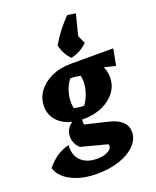

<svg xmlns="http://www.w3.org/2000/svg" viewBox="-233 -881 958 1180"><g transform="rotate(-20 246.0 -291.0)"><path d="M231 -146Q225 -146 220 -146V-114L374 -77Q483 -50 483 30Q483 78 445 116.5Q407 155 342 177Q277 199 195 199Q97 199 28 163.5Q-41 128 -58 70Q-25 30 9.5 7Q44 -16 88 -27Q84 38 121 75Q158 112 227 112Q274 112 302 94Q330 76 321 52L150 7Q131 -11 122.5 -31Q114 -51 114 -71Q114 -125 160 -154Q99 -168 63.5 -207Q28 -246 28 -302Q28 -356 60 -399Q92 -442 146.5 -467Q201 -492 271 -492H550L530 -385L457 -402L456 -401Q471 -370 471 -333Q471 -279 440 -237Q409 -195 354.5 -170.5Q300 -146 231 -146ZM262 -222Q290 -261 302 -308Q314 -355 305 -401Q290 -405 274 -407Q258 -409 238 -409Q210 -371 198.5 -324Q187 -277 196 -230Q231 -221 262 -222ZM408 -773 373 -636 397 -584Q352 -539 289 -525Q268 -546 254.5 -571.5Q241 -597 235 -626Q283 -709 354 -781Z"/></g></svg>

Font: Piazzolla ExtraBold
Style: Italic
Weight: 800
Italic angle: -11.3°
Designer: Juan Pablo del Peral
Foundry: Huerta Tipografica
Version: Version 1.330